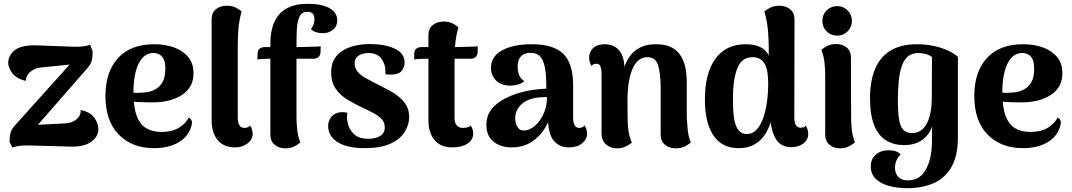

<svg xmlns="http://www.w3.org/2000/svg" viewBox="-20 -763 5623 1007"><path d="M46 11 30 -18Q30 -47 35.5 -67Q41 -87 60 -107L361 -442L383 -428L194 -409Q175 -407 160 -399.5Q145 -392 135 -383Q125 -373 120 -361.5Q115 -350 116 -339Q107 -341 98.5 -343.5Q90 -346 82 -350Q51 -365 37 -390Q23 -415 23 -432Q23 -473 58.5 -500.5Q94 -528 176 -525L362 -518Q384 -517 408.5 -519Q433 -521 453 -528L466 -493Q466 -465 461.5 -446Q457 -427 437 -404L153 -79L130 -106L324 -116Q347 -118 363.5 -126Q380 -134 390 -146Q398 -155 401 -165.5Q404 -176 403 -186Q422 -182 436 -176Q458 -166 471 -150Q484 -134 490 -117Q496 -100 496 -87Q496 -47 459.5 -20Q423 7 353 6L138 0Q117 -1 92 1Q67 3 46 11Z M788 14Q672 14 602.5 -57.5Q533 -129 533 -260Q533 -386 599 -458.5Q665 -531 789 -531Q847 -531 893.5 -514Q940 -497 967.5 -463.5Q995 -430 995 -379Q995 -305 935 -265.5Q875 -226 780 -226Q740 -226 694.5 -228.5Q649 -231 596 -244L600 -285Q621 -283 643.5 -280Q666 -277 699 -276Q721 -276 746.5 -279Q772 -282 795 -294.5Q818 -307 832.5 -332.5Q847 -358 847 -402Q847 -436 838 -453.5Q829 -471 814.5 -478Q800 -485 784 -485Q735 -485 707.5 -430Q680 -375 680 -278Q680 -201 697 -155.5Q714 -110 747 -90.5Q780 -71 827 -71Q883 -71 918.5 -93Q954 -115 970 -146Q981 -142 985.5 -129Q990 -116 979 -88Q960 -39 909.5 -12.5Q859 14 788 14Z M1214 10Q1153 10 1121.5 -28.5Q1090 -67 1090 -133V-662Q1090 -696 1112.5 -714.5Q1135 -733 1169 -733Q1199 -733 1219 -722Q1239 -711 1247 -703Q1234 -655 1230.5 -612.5Q1227 -570 1227 -508V-145Q1227 -119 1236 -105.5Q1245 -92 1262 -92Q1269 -92 1278 -95Q1287 -98 1291 -105Q1299 -95 1302 -83Q1305 -71 1305 -62Q1305 -31 1278 -10.5Q1251 10 1214 10Z M1477 15Q1443 15 1420.5 -4Q1398 -23 1398 -56V-532Q1398 -577 1407.5 -615Q1417 -653 1439.5 -682Q1462 -711 1500 -727Q1538 -743 1594 -743Q1668 -743 1708.5 -720Q1749 -697 1749 -655Q1749 -626 1727 -607.5Q1705 -589 1673 -589Q1653 -589 1636.5 -594.5Q1620 -600 1611 -610Q1621 -624 1625 -636Q1629 -648 1629 -661Q1629 -682 1620.5 -691.5Q1612 -701 1592 -701Q1562 -701 1550 -674Q1538 -647 1536.5 -603Q1535 -559 1535 -507V-146Q1535 -124 1538.5 -86.5Q1542 -49 1555 -16Q1542 -4 1522.5 5.5Q1503 15 1477 15ZM1330 -451 1331 -484Q1332 -501 1342.5 -508.5Q1353 -516 1367 -516H1547Q1551 -516 1567.5 -516.5Q1584 -517 1604.5 -517.5Q1625 -518 1641.5 -518.5Q1658 -519 1662 -520L1661 -488Q1660 -472 1650 -463.5Q1640 -455 1626 -455H1390Q1380 -455 1360 -454Q1340 -453 1330 -451Z M1893 14Q1828 14 1785.5 -1Q1743 -16 1722 -42Q1701 -68 1701 -102Q1701 -120 1710 -138.5Q1719 -157 1741 -168Q1763 -179 1802 -172Q1799 -158 1799.5 -145Q1800 -132 1804 -118Q1809 -88 1834.5 -61.5Q1860 -35 1912 -35Q1948 -35 1973 -49.5Q1998 -64 1998 -95Q1998 -121 1981.5 -138.5Q1965 -156 1938.5 -170Q1912 -184 1882 -198Q1844 -216 1805.5 -238.5Q1767 -261 1742 -295.5Q1717 -330 1717 -384Q1717 -437 1745 -469.5Q1773 -502 1819 -517Q1865 -532 1918 -532Q1998 -532 2050 -508Q2102 -484 2102 -435Q2102 -412 2087.5 -392.5Q2073 -373 2036 -372Q2026 -371 2017.5 -372Q2009 -373 2001 -374Q2002 -388 2000.5 -404.5Q1999 -421 1992 -434Q1984 -457 1964 -471Q1944 -485 1913 -485Q1894 -485 1877.5 -479.5Q1861 -474 1850.5 -462Q1840 -450 1840 -431Q1840 -405 1857 -385.5Q1874 -366 1902 -351Q1930 -336 1961 -320Q1990 -306 2019 -290.5Q2048 -275 2072.5 -255Q2097 -235 2111.5 -209.5Q2126 -184 2126 -149Q2126 -109 2103 -71.5Q2080 -34 2029 -10Q1978 14 1893 14Z M2352 10Q2291 10 2259 -28.5Q2227 -67 2227 -133V-580Q2227 -613 2249.5 -631.5Q2272 -650 2306 -650Q2336 -650 2356 -639Q2376 -628 2384 -620Q2371 -572 2367.5 -530Q2364 -488 2364 -426V-145Q2364 -119 2375.5 -105.5Q2387 -92 2409 -92Q2419 -92 2431.5 -95Q2444 -98 2448 -105Q2456 -95 2459 -83Q2462 -71 2462 -62Q2462 -31 2432.5 -10.5Q2403 10 2352 10ZM2152 -451 2153 -484Q2154 -501 2164.5 -508.5Q2175 -516 2189 -516H2363Q2367 -516 2384.5 -516.5Q2402 -517 2424.5 -517.5Q2447 -518 2464.5 -518.5Q2482 -519 2486 -520L2485 -488Q2484 -472 2474 -463.5Q2464 -455 2450 -455H2212Q2202 -455 2182 -454Q2162 -453 2152 -451Z M2964 10Q2912 10 2882.5 -27.5Q2853 -65 2853 -161V-199L2877 -194Q2867 -139 2839 -92.5Q2811 -46 2767 -18Q2723 10 2663 10Q2606 10 2568.5 -20Q2531 -50 2531 -108Q2531 -156 2557.5 -189.5Q2584 -223 2624.5 -244Q2665 -265 2706 -277Q2746 -288 2781.5 -292.5Q2817 -297 2845 -298V-323Q2845 -404 2827 -445Q2809 -486 2762 -486Q2743 -486 2727.5 -478.5Q2712 -471 2703.5 -455Q2695 -439 2695 -412Q2695 -392 2702 -371Q2709 -350 2730 -338Q2718 -326 2698.5 -320Q2679 -314 2657 -314Q2608 -314 2581.5 -341Q2555 -368 2555 -407Q2555 -467 2613.5 -499Q2672 -531 2770 -531Q2882 -531 2934 -481Q2986 -431 2986 -314V-145Q2986 -92 3019 -92Q3024 -92 3032.5 -95Q3041 -98 3046 -105Q3053 -95 3056 -83Q3059 -71 3059 -62Q3059 -33 3033.5 -11.5Q3008 10 2964 10ZM2735 -79Q2754 -81 2774 -94.5Q2794 -108 2811 -131.5Q2828 -155 2838.5 -186Q2849 -217 2849 -254Q2830 -254 2810 -252.5Q2790 -251 2771.5 -246Q2753 -241 2737 -232Q2713 -219 2697.5 -195.5Q2682 -172 2682 -142Q2682 -117 2694.5 -96.5Q2707 -76 2735 -79Z M3216 15Q3181 15 3158 -6Q3135 -27 3135 -63V-376Q3134 -405 3128 -417Q3122 -429 3109 -429Q3104 -429 3096 -427Q3088 -425 3083 -417Q3070 -437 3070 -460Q3070 -491 3091 -511Q3112 -531 3152 -531Q3199 -531 3227 -499Q3255 -467 3255 -401V-371L3238 -340Q3246 -400 3267.5 -442.5Q3289 -485 3327 -508Q3365 -531 3421 -531Q3504 -531 3543 -481Q3582 -431 3582 -331V-146Q3583 -124 3586.5 -86.5Q3590 -49 3603 -16Q3589 -3 3569.5 6Q3550 15 3524 15Q3490 15 3467.5 -4Q3445 -23 3445 -56V-309Q3444 -382 3431 -422.5Q3418 -463 3374 -463Q3351 -463 3332 -449Q3313 -435 3299.5 -406.5Q3286 -378 3278.5 -335Q3271 -292 3271 -235Q3271 -186 3271.5 -153Q3272 -120 3274 -96.5Q3276 -73 3280.5 -54Q3285 -35 3294 -15Q3285 -7 3264.5 4Q3244 15 3216 15Z M3855 14Q3807 14 3773.5 -4.5Q3740 -23 3718.5 -57.5Q3697 -92 3687 -138.5Q3677 -185 3677 -240Q3677 -380 3732.5 -455.5Q3788 -531 3891 -531Q3937 -531 3967.5 -516Q3998 -501 4012 -472V-513Q4012 -548 4008 -600Q4004 -652 3989 -703Q3998 -711 4018.5 -722Q4039 -733 4068 -733Q4101 -733 4124 -714.5Q4147 -696 4147 -662L4146 -145Q4146 -119 4155 -106Q4164 -93 4180 -93Q4185 -93 4193.5 -95Q4202 -97 4206 -104Q4213 -94 4216 -82Q4219 -70 4219 -61Q4219 -30 4193.5 -10.5Q4168 9 4130 9Q4072 9 4045.5 -40.5Q4019 -90 4019 -174V-220L4040 -209Q4033 -152 4018 -110Q4003 -68 3979.5 -40.5Q3956 -13 3925 0.5Q3894 14 3855 14ZM3897 -60Q3927 -60 3948 -82.5Q3969 -105 3982.5 -143Q3996 -181 4002.5 -228Q4009 -275 4009 -324Q4009 -351 4006 -376Q4003 -401 3994.5 -420.5Q3986 -440 3969.5 -451.5Q3953 -463 3926 -463Q3870 -463 3847 -405Q3824 -347 3824 -243Q3824 -197 3827.5 -162.5Q3831 -128 3839.5 -105.5Q3848 -83 3862 -71.5Q3876 -60 3897 -60Z M4371 -576Q4338 -576 4315.5 -598.5Q4293 -621 4293 -653Q4293 -686 4315.5 -708.5Q4338 -731 4371 -731Q4403 -731 4425.5 -708.5Q4448 -686 4448 -653Q4448 -621 4425.5 -598.5Q4403 -576 4371 -576ZM4444 -146Q4444 -118 4447.5 -83.5Q4451 -49 4464 -16Q4455 -8 4434.5 3.5Q4414 15 4385 15Q4353 15 4330.5 -4Q4308 -23 4308 -56V-371Q4308 -400 4304.5 -434Q4301 -468 4288 -502Q4297 -510 4317 -521Q4337 -532 4365 -532Q4399 -532 4421 -513.5Q4443 -495 4443 -461Z M4738 224Q4688 224 4644 212.5Q4600 201 4573.5 175.5Q4547 150 4547 109Q4547 71 4573.5 48Q4600 25 4641 25Q4686 25 4704 48Q4689 61 4681.5 79Q4674 97 4674 117Q4674 135 4681 150Q4688 165 4703 174Q4718 183 4742 183Q4805 183 4836.5 125Q4868 67 4868 -25Q4868 -39 4868 -60.5Q4868 -82 4869 -100Q4852 -53 4814.5 -27.5Q4777 -2 4721 -2Q4669 -2 4628.5 -26Q4588 -50 4565.5 -104.5Q4543 -159 4543 -249Q4543 -298 4551.5 -341Q4560 -384 4578 -419Q4596 -454 4624.5 -479Q4653 -504 4694 -517.5Q4735 -531 4789 -531Q4833 -531 4872.5 -523Q4912 -515 4946 -500.5Q4980 -486 5004 -465V-44Q5004 55 4969.5 114Q4935 173 4875 198.5Q4815 224 4738 224ZM4763 -65Q4789 -65 4808 -77.5Q4827 -90 4840 -113.5Q4853 -137 4860 -171.5Q4867 -206 4867 -249L4868 -464Q4855 -474 4836 -479.5Q4817 -485 4797 -485Q4764 -485 4743 -468Q4722 -451 4710.5 -419Q4699 -387 4694 -340.5Q4689 -294 4689 -235Q4689 -141 4704.5 -103Q4720 -65 4763 -65Z M5345 14Q5229 14 5159.5 -57.5Q5090 -129 5090 -260Q5090 -386 5156 -458.5Q5222 -531 5346 -531Q5404 -531 5450.5 -514Q5497 -497 5524.5 -463.5Q5552 -430 5552 -379Q5552 -305 5492 -265.5Q5432 -226 5337 -226Q5297 -226 5251.5 -228.5Q5206 -231 5153 -244L5157 -285Q5178 -283 5200.5 -280Q5223 -277 5256 -276Q5278 -276 5303.5 -279Q5329 -282 5352 -294.5Q5375 -307 5389.5 -332.5Q5404 -358 5404 -402Q5404 -436 5395 -453.5Q5386 -471 5371.5 -478Q5357 -485 5341 -485Q5292 -485 5264.5 -430Q5237 -375 5237 -278Q5237 -201 5254 -155.5Q5271 -110 5304 -90.5Q5337 -71 5384 -71Q5440 -71 5475.5 -93Q5511 -115 5527 -146Q5538 -142 5542.5 -129Q5547 -116 5536 -88Q5517 -39 5466.5 -12.5Q5416 14 5345 14Z"/></svg>

Font: Arima Thin
Style: Bold
Weight: 700
Version: Version 1.100